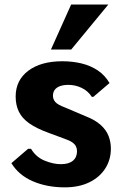

<svg xmlns="http://www.w3.org/2000/svg" viewBox="-20 -805 534 835"><path d="M261.2 9.8Q184.6 9.8 123.2 -16.5Q61.9 -42.7 29.5 -95.4L102.2 -157.9H114.9Q136.4 -121.9 174.1 -106.4Q211.8 -91 244.5 -91Q279.2 -91 297.1 -106Q314.9 -120.9 314.9 -147.6Q314.9 -158.5 310.5 -168Q306.1 -177.5 294.3 -185.9Q282.5 -194.2 260.4 -201.7L191.5 -227.2Q138.7 -246.4 107.3 -268.5Q76 -290.6 62.1 -319.1Q48.1 -347.7 48.1 -385.1Q48.1 -456 103 -497.3Q157.9 -538.6 251 -538.6Q295.1 -538.6 334.4 -529.2Q373.6 -519.7 405 -498.9Q436.3 -478 456.3 -443.8L386 -383.8H379.4Q362.5 -409.7 335.1 -422.8Q307.7 -435.9 277.5 -435.9Q255.7 -435.9 240.6 -430.3Q225.6 -424.6 217.9 -414.1Q210.3 -403.6 210.3 -388.7Q210.3 -373.5 220.4 -361.5Q230.6 -349.5 265.4 -336.5L350.1 -300.4Q393.7 -283.7 418.1 -261.4Q442.5 -239.2 452.3 -213.2Q462.2 -187.2 462.2 -158.9Q462.2 -110.4 437.8 -72.3Q413.5 -34.2 368.5 -12.2Q323.5 9.8 261.2 9.8ZM201.6 -589.7 289.4 -785.3H451.1L289.8 -589.7Z"/></svg>

Font: Comme
Style: Regular
Weight: 400
Designer: Vernon Adams
Foundry: Vernon Adams
Version: Version 1.000;gftools[0.9.27]